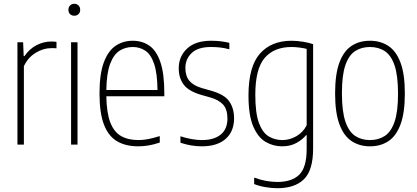

<svg xmlns="http://www.w3.org/2000/svg" viewBox="-20 -763 2200 1013"><path d="M72 0V-540H102L105 -467H109Q135.5 -505.5 173 -524.8Q210.5 -544 251 -544Q260 -544 266.8 -543.5Q273.5 -543 278 -542V-508Q270.5 -509 264.8 -509Q259 -509 250 -509Q209 -509 168.8 -484.8Q128.5 -460.5 106 -414V0Z M355 0V-540H389V0ZM372 -680Q358.5 -680 349.8 -688.5Q341 -697 341 -711Q341 -725.5 349.8 -734.2Q358.5 -743 372 -743Q385.5 -743 394.2 -734.2Q403 -725.5 403 -711Q403 -697 394.2 -688.5Q385.5 -680 372 -680Z M709 9Q643 9 597.5 -17.8Q552 -44.5 528.5 -105.5Q505 -166.5 505 -270Q505 -373.5 528 -434.5Q551 -495.5 590.5 -521.8Q630 -548 680 -548Q730.5 -548 768 -522Q805.5 -496 826.2 -435.2Q847 -374.5 847 -270V-255H541Q542.5 -167 562 -116.8Q581.5 -66.5 618.8 -45.2Q656 -24 711 -24Q734.5 -24 761.2 -29Q788 -34 823 -45V-11Q791 0 763.2 4.5Q735.5 9 709 9ZM680 -515Q642 -515 611 -495.5Q580 -476 561.2 -426.5Q542.5 -377 541 -288H811Q810 -377 793 -426.5Q776 -476 746.8 -495.5Q717.5 -515 680 -515Z M1045 9Q1015 9 986.8 4Q958.5 -1 932 -10V-44Q995 -24 1045 -24Q1109.5 -24 1144.8 -53.2Q1180 -82.5 1180 -137Q1180 -186.5 1156.8 -211.5Q1133.5 -236.5 1089 -249L1043 -262Q975.5 -281.5 949.2 -316.5Q923 -351.5 923 -403Q923 -465.5 967.2 -506.8Q1011.5 -548 1093 -548Q1121 -548 1144.2 -545.2Q1167.5 -542.5 1190 -537V-503Q1163 -510 1140.8 -512.5Q1118.5 -515 1093 -515Q1024 -515 991 -483Q958 -451 958 -405Q958 -361.5 979.5 -336.2Q1001 -311 1046 -298L1092 -285Q1164 -265 1189.5 -228.2Q1215 -191.5 1215 -139Q1215 -69.5 1170.5 -30.2Q1126 9 1045 9Z M1443 230Q1413 230 1379.8 224.2Q1346.5 218.5 1321 208V174Q1354 186 1384.2 191.5Q1414.5 197 1443 197Q1519.5 197 1558.8 158.8Q1598 120.5 1598 23V-50H1595Q1577 -27.5 1544.8 -9.2Q1512.5 9 1468 9Q1421 9 1380.8 -14.8Q1340.5 -38.5 1315.8 -96.8Q1291 -155 1291 -259Q1291 -411.5 1351.2 -479.8Q1411.5 -548 1518 -548Q1546.5 -548 1578.8 -542.8Q1611 -537.5 1632 -530V21Q1632 135 1583.8 182.5Q1535.5 230 1443 230ZM1470 -24Q1507.5 -24 1543 -44Q1578.5 -64 1598 -102V-505Q1583 -509 1560.8 -512Q1538.5 -515 1518 -515Q1426.5 -515 1376.8 -457.8Q1327 -400.5 1327 -263Q1327 -165.5 1346.2 -114Q1365.5 -62.5 1398 -43.2Q1430.5 -24 1470 -24Z M1932 9Q1877 9 1835.5 -18.2Q1794 -45.5 1771 -106.8Q1748 -168 1748 -270Q1748 -372 1770.8 -433Q1793.5 -494 1834.8 -521Q1876 -548 1932 -548Q1987 -548 2028.5 -521Q2070 -494 2093 -433Q2116 -372 2116 -270Q2116 -168 2093.2 -106.8Q2070.5 -45.5 2029.2 -18.2Q1988 9 1932 9ZM1932 -24Q1977 -24 2010.2 -45.8Q2043.5 -67.5 2061.8 -120.8Q2080 -174 2080 -268Q2080 -364 2061.8 -417.8Q2043.5 -471.5 2010.2 -493.2Q1977 -515 1932 -515Q1887 -515 1853.8 -493.5Q1820.5 -472 1802.2 -419Q1784 -366 1784 -272Q1784 -176 1802.2 -122Q1820.5 -68 1853.8 -46Q1887 -24 1932 -24Z"/></svg>

Font: Encode Sans Condensed Condensed Thin
Style: Regular
Weight: 100
Width: 3
Designer: Multiple Designers
Foundry: Impallari Type
Version: Version 3.000; ttfautohint (v1.8.3) -l 8 -r 50 -G 200 -x 14 